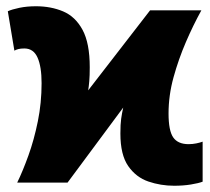

<svg xmlns="http://www.w3.org/2000/svg" viewBox="-20 -584 673 614"><path d="M35 0Q53 -37 71 -87Q89 -137 101 -196Q113 -255 113 -318Q113 -371 100 -400Q87 -429 58 -429Q46 -429 38.5 -427Q31 -425 26 -422L5 -548Q18 -554 42 -559Q66 -564 95 -564Q143 -564 182 -547.5Q221 -531 244 -488.5Q267 -446 267 -369Q267 -342 265.5 -324.5Q264 -307 262 -295L460 -551H624Q598 -504 574.5 -449.5Q551 -395 535 -337Q519 -279 519 -221Q519 -166 534 -144.5Q549 -123 583 -123Q596 -123 608 -125.5Q620 -128 628 -131V-3Q615 2 590.5 6Q566 10 537 10Q494 10 454.5 -3.5Q415 -17 390 -53Q365 -89 365 -157Q365 -187 367.5 -204.5Q370 -222 374 -240L196 0Z"/></svg>

Font: Noto Sans SemiCondensed Black
Style: Regular
Weight: 900
Width: 4
Designer: Monotype Design Team
Foundry: Monotype Imaging Inc.
Version: Version 2.013; ttfautohint (v1.8.4.7-5d5b)